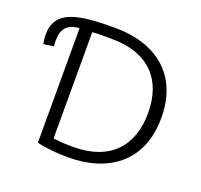

<svg xmlns="http://www.w3.org/2000/svg" viewBox="-123 -837 1029 982"><g transform="rotate(20 392.0 -346.5)"><path d="M20 -543C20 -531 23 -506 26 -495L82 -503C79 -515 79 -528 79 -535C79 -598 107 -631 172 -635V-12C219 0 285 6 341 6C565 6 722 -111 722 -347C722 -582 565 -699 341 -699C137 -699 20 -678 20 -543ZM345 -640C548 -640 650 -527 650 -347C650 -166 548 -53 349 -53C277 -53 248 -59 240 -60V-638C263 -641 308 -640 345 -640Z"/></g></svg>

Font: Repo Light
Style: Regular
Weight: 300
Designer: Stefan Peev
Foundry: Context Ltd
Version: Version 001.502